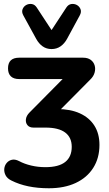

<svg xmlns="http://www.w3.org/2000/svg" viewBox="-20 -791 566 1001"><path d="M235 190.5Q176.5 190.5 127.9 180.4Q79.2 170.2 40 150.5Q18.2 140 9.5 123.5Q0.8 107 2.2 89.6Q3.8 72.2 14.4 59.1Q25 46 41.8 42Q58.5 38 79.8 49Q107.5 63.8 142.9 72.1Q178.2 80.5 216.5 80.5Q286 80.5 320 53.5Q354 26.5 354 -25.5Q354 -74.5 319.8 -100.1Q285.5 -125.8 217.2 -125.8H154.5Q133.5 -125.8 123.1 -138.5Q112.8 -151.2 115.1 -169.5Q117.5 -187.8 133.5 -204L338.2 -410.8V-378.8H80Q51.5 -378.8 36.6 -393Q21.8 -407.2 21.8 -434.5Q21.8 -490.2 80 -490.2H413.2Q437.5 -490.2 452.8 -479.1Q468 -468 473.4 -450.1Q478.8 -432.2 473.2 -412.4Q467.8 -392.5 450.2 -375.8L267.8 -191.8L219.8 -222.5H277.8Q347.2 -222.5 396.5 -200Q445.8 -177.5 472.1 -135.9Q498.5 -94.2 498.5 -35.5Q498.5 33.2 466.1 84.2Q433.8 135.2 374.6 162.9Q315.5 190.5 235 190.5ZM248.8 -535.2Q222.2 -535.2 202.1 -549.5Q182 -563.8 168.5 -588.8L102 -710Q92 -728 97.5 -742.6Q103 -757.2 116.5 -764.8Q130 -772.2 145.5 -770Q161 -767.8 171.5 -752L248.8 -634.2L326 -752Q336.5 -767.8 352 -770Q367.5 -772.2 381 -764.8Q394.5 -757.2 400 -742.6Q405.5 -728 395.5 -710L329.8 -588.8Q316.2 -563.8 295.9 -549.5Q275.5 -535.2 248.8 -535.2Z"/></svg>

Font: Nunito ExtraLight
Style: Regular
Weight: 200
Designer: Vernon Adams
Foundry: Vernon Adams
Version: Version 3.602;April 4, 2023;FontCreator 14.0.0.2856 64-bit